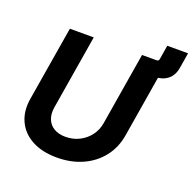

<svg xmlns="http://www.w3.org/2000/svg" viewBox="-144 -973 1130 1128"><g transform="rotate(20 421.5 -409.5)"><path d="M577.2 -631.9 593.2 -727.5H683.7Q695.9 -727.5 698.2 -740L712.8 -829.1H842.7L827 -733.4Q818.3 -681.6 785 -656.8Q751.8 -631.9 704 -631.9ZM326.9 10.1Q234.7 10.1 170.9 -24.3Q107.1 -58.7 78.8 -119.9Q50.4 -181 63.4 -260.2L140.9 -727.5H290.1L213.4 -262.8Q206.4 -220.1 218.8 -188.4Q231.3 -156.6 260.5 -139.2Q289.8 -121.7 332.9 -121.7Q380.3 -121.7 419.4 -141.7Q458.4 -161.6 484.1 -195.7Q509.8 -229.9 516.8 -272.5L592 -727.5H741.2L662.4 -250.4Q649.4 -171 603.3 -112.4Q557.1 -53.7 486.1 -21.8Q415 10.1 326.9 10.1Z"/></g></svg>

Font: Inter
Style: Italic
Weight: 400
Italic angle: -9.3988°
Designer: Rasmus Andersson
Foundry: rsms
Version: Version 4.001;git-66647c0bb